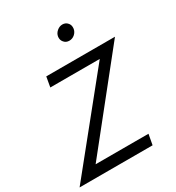

<svg xmlns="http://www.w3.org/2000/svg" viewBox="-242 -1000 1030 1123"><g transform="rotate(-30 273.0 -438.0)"><path d="M456 0H-37L441 -592H107L119 -660H583L112 -70.5H469ZM341 -773Q318.5 -773 305.5 -789Q294.5 -802 294.5 -818.5L295 -827Q298 -847 315 -861.5Q332 -876 352 -876Q373.5 -876 387 -860Q397.5 -848 397.5 -831L397 -821.5Q394 -801.5 378 -787.2Q362 -773 341 -773Z"/></g></svg>

Font: Lucymar Sans
Style: Italic
Weight: 400
Italic angle: -10°
Foundry: The League of Moveable Type (original font) / Main changes by Cristiano Sobral with portions from Mirco Monsees
Version: Version 2.00;August 30, 2020;FontCreator 13.0.0.2681 64-bit